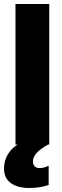

<svg xmlns="http://www.w3.org/2000/svg" viewBox="-35 -719 310 955"><path d="M129 84Q129 99 137.5 108Q146 117 161 117Q186 117 207 105V201Q166 216 109 216Q54 216 19.5 192Q-15 168 -15 119Q-15 81 3 50.5Q21 20 52 0H42V-699H210V0H204Q165 22 147 42Q129 62 129 84Z"/></svg>

Font: Readiness
Style: Bold
Weight: 700
Designer: Katatrad Team
Foundry: CadsonDemak
Version: Version 1.00;January 16, 2020;FontCreator 12.0.0.2550 64-bit